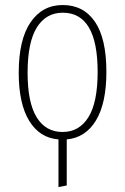

<svg xmlns="http://www.w3.org/2000/svg" viewBox="-20 -551 503 771"><path d="M407.2 -262.2Q407.2 -136.2 365.2 -67.1Q323.2 2 248 8.8V193.8L214.8 200.2V8.8Q139.2 2.9 97.2 -65.9Q55.2 -134.8 55.2 -258.8Q55.2 -391.6 102.5 -461.2Q149.9 -530.8 231.9 -530.8Q315.4 -530.8 361.3 -463.6Q407.2 -396.5 407.2 -262.2ZM372.1 -262.2Q372.1 -500 231.9 -500Q165 -500 127.9 -440.7Q90.8 -381.3 90.8 -258.8Q90.8 -139.2 127.2 -80.1Q163.6 -21 231 -21Q298.3 -21 335.2 -80.6Q372.1 -140.1 372.1 -262.2Z"/></svg>

Font: Fira Sans Compressed UltraLight
Style: Regular
Weight: 200
Width: 1
Designer: Carrois Corporate & Edenspiekermann AG
Foundry: Carrois Corporate GbR & Edenspiekermann AG
Version: Version 4.203;PS 004.203;hotconv 1.0.88;makeotf.lib2.5.64775